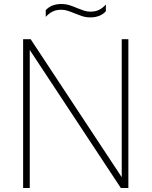

<svg xmlns="http://www.w3.org/2000/svg" viewBox="-20 -935 754 955"><path d="M95 0V-740H132.5L601 -30H585.5V-740H618.5V0H581L112.5 -710H128V0ZM429 -848.5Q407 -848.5 387.5 -855Q368 -861.5 350 -869Q333.5 -876 317.5 -881.2Q301.5 -886.5 285 -886.5Q260.5 -886.5 242.2 -877.8Q224 -869 207.5 -851V-884.5Q221 -899.5 240.2 -907.2Q259.5 -915 285 -915Q307 -915 326.8 -908.8Q346.5 -902.5 364.5 -894.5Q381 -888 396.8 -882.5Q412.5 -877 429 -877Q454 -877 472.2 -885.8Q490.5 -894.5 506.5 -912.5V-879Q493.5 -864.5 474.2 -856.5Q455 -848.5 429 -848.5Z"/></svg>

Font: Encode Sans Condensed Thin Thin
Style: Regular
Weight: 250
Version: Version 3.002